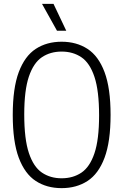

<svg xmlns="http://www.w3.org/2000/svg" viewBox="-20 -965 638 994"><path d="M299 9Q222 9 165.2 -28Q108.5 -65 77.2 -148.2Q46 -231.5 46 -370Q46 -508.5 77.2 -591.8Q108.5 -675 165.2 -712Q222 -749 299 -749Q376 -749 433 -712Q490 -675 521.2 -591.8Q552.5 -508.5 552.5 -370Q552.5 -231.5 521.2 -148.2Q490 -65 433 -28Q376 9 299 9ZM299 -42Q358 -42 401.5 -71.2Q445 -100.5 469 -171.5Q493 -242.5 493 -367.5Q493 -495 469 -567Q445 -639 401.5 -668.5Q358 -698 299 -698Q240.5 -698 197 -668.8Q153.5 -639.5 129.5 -568.5Q105.5 -497.5 105.5 -372.5Q105.5 -245 129.5 -173Q153.5 -101 197 -71.5Q240.5 -42 299 -42ZM275 -806 197.5 -945H257L323 -806Z"/></svg>

Font: Encode Sans Condensed Condensed Light
Style: Regular
Weight: 300
Width: 3
Designer: Multiple Designers
Foundry: Impallari Type
Version: Version 3.000; ttfautohint (v1.8.3) -l 8 -r 50 -G 200 -x 14 